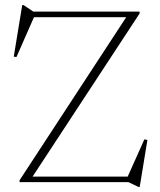

<svg xmlns="http://www.w3.org/2000/svg" viewBox="-20 -721 632 760"><path d="M532.5 -675V-667.5L101.5 -10.5L96.5 -22H485.5L551.5 -169.5L563.5 -167L533 19H528L488.5 0H57.5V-7.5L486.5 -663.5L505.5 -653H114.5L45 -495L34.5 -497L68 -701H73L112 -675Z"/></svg>

Font: Newsreader 24pt ExtraLight
Style: Regular
Weight: 250
Designer: Hugues Gentile
Foundry: Production Type
Version: Version 1.003